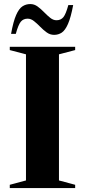

<svg xmlns="http://www.w3.org/2000/svg" viewBox="-20 -952 430 972"><path d="M360.5 -16.5V0H29.5V-16.5L111.5 -38.5V-677L29.5 -698.5V-715H360.5V-698.5L278.5 -677V-38.5ZM350.5 -926.5Q338.5 -863 324.2 -830.8Q310 -798.5 292.8 -787Q275.5 -775.5 254 -775.5Q233.5 -775.5 216.2 -788Q199 -800.5 183.2 -816.8Q167.5 -833 152 -845.2Q136.5 -857.5 120 -857.5Q98 -857.5 85.2 -842Q72.5 -826.5 60 -780.5H36Q47.5 -844 61.8 -876.2Q76 -908.5 93.8 -920Q111.5 -931.5 133.5 -931.5Q153.5 -931.5 170.5 -919Q187.5 -906.5 203.2 -890.2Q219 -874 234.2 -861.8Q249.5 -849.5 266 -849.5Q288 -849.5 300.8 -865Q313.5 -880.5 326 -926.5Z"/></svg>

Font: Newsreader Display SemiBold
Style: Regular
Weight: 600
Designer: Hugues Gentile
Foundry: Production Type
Version: Version 1.001